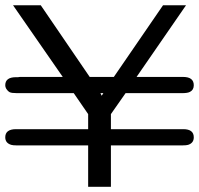

<svg xmlns="http://www.w3.org/2000/svg" viewBox="-47 -714 761 734"><path d="M-26.9 -189Q-26.9 -219.7 13.2 -220.2H290V-277.8L234.9 -357.9H18.1Q-2.9 -357.9 -10 -361.6Q-17.1 -365.2 -23.9 -376Q-26.9 -381.8 -26.9 -388.2Q-26.9 -418.9 14.2 -418.9H22Q22.9 -418.9 25.4 -419.4Q27.8 -419.9 28.8 -419.9H192.9L2.9 -693.8H108.9L295.9 -419.9H388.2L576.2 -693.8H664.1L475.1 -419.9H652.8Q693.8 -419.9 693.8 -388.2Q693.8 -370.1 679.2 -362.8Q670.4 -357.9 648.9 -357.9H433.1L377 -277.8V-220.2H653.8Q693.8 -220.2 693.8 -189Q693.8 -167 671.9 -160.2Q665 -158.2 650.9 -158.2H377V0H290V-158.2H16.1Q2.9 -158.2 -3.9 -160.2Q-26.9 -167 -26.9 -189ZM336.9 -357.9 341.8 -348.1 348.1 -357.9Z"/></svg>

Font: CMU Sans Serif
Style: Medium
Weight: 500
Version: Version 0.7.0